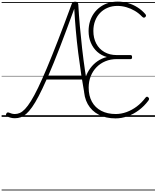

<svg xmlns="http://www.w3.org/2000/svg" viewBox="-20 -1443 1934 2371"><path d="M164 17Q138 17 115.5 11.5Q93 6 69 -4Q61 -9 56 -16.5Q51 -24 57 -38Q63 -51 71 -53.5Q79 -56 88 -53Q109 -44 127 -39.5Q145 -35 163 -35Q194 -35 224.5 -48Q255 -61 288.5 -96Q322 -131 362 -195Q402 -259 450.5 -359.5Q499 -460 559.5 -604Q620 -748 696 -944Q772 -1140 866 -1395Q871 -1408 880.5 -1415Q890 -1422 909 -1422Q927 -1422 936.5 -1413Q946 -1404 947 -1386Q954 -1260 966 -1123Q978 -986 994 -845Q1010 -704 1030.5 -566.5Q1051 -429 1074 -302Q1078 -282 1074 -275Q1070 -268 1055 -264Q1041 -260 1034 -264Q1027 -268 1023 -283Q1015 -327 1008 -371.5Q1001 -416 993 -461H555Q502 -341 458 -257Q414 -173 376 -119.5Q338 -66 303.5 -36Q269 -6 235 5.5Q201 17 164 17ZM577 -509H985Q964 -648 946 -790Q928 -932 916 -1070.5Q904 -1209 897 -1335Q798 -1063 719.5 -859.5Q641 -656 577 -509ZM1407 19Q1287 19 1199 -27Q1111 -73 1063.5 -157.5Q1016 -242 1016 -359Q1016 -427 1037 -488.5Q1058 -550 1096 -601.5Q1134 -653 1186 -688.5Q1238 -724 1300 -739Q1231 -758 1180.5 -803.5Q1130 -849 1102 -915Q1074 -981 1074 -1059Q1074 -1123 1091 -1178.5Q1108 -1234 1140 -1279Q1172 -1324 1217 -1356.5Q1262 -1389 1317 -1406Q1372 -1423 1435 -1423Q1499 -1423 1561 -1405Q1623 -1387 1677.5 -1352.5Q1732 -1318 1773 -1271Q1781 -1262 1783 -1252.5Q1785 -1243 1774 -1232Q1764 -1223 1754.5 -1225Q1745 -1227 1733 -1239Q1694 -1280 1645 -1309Q1596 -1338 1541 -1354Q1486 -1370 1430 -1370Q1365 -1370 1310.5 -1347.5Q1256 -1325 1216 -1283.5Q1176 -1242 1154.5 -1185.5Q1133 -1129 1133 -1061Q1133 -972 1168.5 -905Q1204 -838 1269 -800.5Q1334 -763 1421 -763H1593Q1602 -763 1606.5 -757Q1611 -751 1611 -737Q1611 -724 1606.5 -718.5Q1602 -713 1593 -713H1421Q1346 -713 1282.5 -687Q1219 -661 1172.5 -613.5Q1126 -566 1100.5 -502Q1075 -438 1075 -361Q1075 -260 1115 -187Q1155 -114 1230.5 -74.5Q1306 -35 1409 -35Q1476 -35 1542.5 -59Q1609 -83 1669 -128Q1729 -173 1776 -236Q1784 -246 1792.5 -248.5Q1801 -251 1811 -241Q1821 -233 1821 -223Q1821 -213 1812 -200Q1761 -132 1695.5 -83Q1630 -34 1556 -7.5Q1482 19 1407 19ZM0 898H1894V908H0ZM0 -20H1894V0H0ZM0 -505H1894V-500H0ZM0 -1418H1894V-1408H0Z"/></svg>

Font: Playwrite FR Trad Guides
Style: Regular
Weight: 400
Designer: Veronika Burian, José Scaglione
Foundry: TypeTogether
Version: Version 1.003